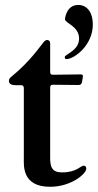

<svg xmlns="http://www.w3.org/2000/svg" viewBox="-20 -727 387 759"><path d="M177.9 11.4C261.4 11.4 321 -40.1 321 -60C321 -69.2 316.8 -71.7 310.7 -72.1C298.7 -72.4 284.4 -45.8 225.9 -45.5C185.7 -45.1 178.3 -66.8 178.3 -103.3V-381C178.6 -389.2 181.5 -391.7 189.6 -392L290.5 -391C298.7 -391.3 302.2 -394.2 304 -402L307.5 -422.2C308.9 -430 306.5 -432.9 298.3 -432.9L189.6 -431.5C181.5 -431.5 178.6 -434.3 178.3 -442.5V-555.4C178.3 -565 172.9 -568.9 166.2 -568.9C158.4 -568.9 154.5 -563.2 147.7 -554.3C117.2 -514.2 83.5 -472.3 27.3 -425.8C20.6 -420.5 15.3 -416.5 15.3 -407.3C15.3 -397 22.4 -390.3 42.3 -390.3H62.9C71 -389.9 73.9 -387.1 74.2 -378.9V-102.6C74.2 -73.5 66.1 11.4 177.9 11.4ZM236.2 -500.4C235.8 -496.8 237.2 -493.6 242.5 -493.3C274.1 -493.6 347.3 -548.7 346.9 -630.3C347.3 -675.8 325.6 -707.4 289.4 -707.4C244.3 -707.4 237.2 -658.7 236.9 -650.9C237.2 -635.3 292.6 -623.2 292.6 -574.9C292.6 -536.6 258.9 -521 241.1 -508.2C237.6 -506 235.8 -503.6 236.2 -500.4Z"/></svg>

Font: Margiela Serif Medium
Style: Regular
Weight: 500
Designer: Andreas Faust, Stefan Endress
Version: Version 1.002;FEAKit 1.0